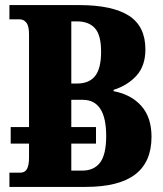

<svg xmlns="http://www.w3.org/2000/svg" viewBox="-20 -734 640 754"><path d="M575 -197Q575 -98 511 -49Q447 0 316 0H17V-56H60Q78 -56 86 -70.5Q94 -85 94 -115V-170H22V-235H94V-600Q94 -632 83.5 -645Q73 -658 58 -658H17V-714H291Q421 -714 486 -672.5Q551 -631 551 -540Q551 -476 516.5 -437.5Q482 -399 426 -381V-376Q495 -363 535 -318Q575 -273 575 -197ZM260 -406H283Q330 -406 353.5 -435.5Q377 -465 377 -531Q377 -596 353 -623Q329 -650 282 -650H260ZM397 -200Q397 -342 305 -342H260V-235H357V-170H260V-64H303Q349 -64 373 -95.5Q397 -127 397 -200Z"/></svg>

Font: Noto Serif CondBlack
Style: Regular
Weight: 900
Width: 3
Designer: Monotype Design Team
Foundry: Monotype Imaging Inc.
Version: Version 1.001